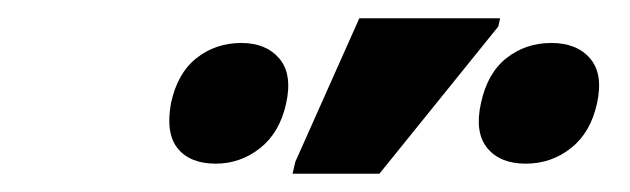

<svg xmlns="http://www.w3.org/2000/svg" viewBox="-20 -796 689 210"><path d="M300 -606 303 -619 373 -776H527L525 -767L395 -606ZM216 -617Q188 -617 174.5 -633.5Q161 -650 167 -683Q174 -716 195 -732.5Q216 -749 244 -749Q271 -749 285.5 -732Q300 -715 293 -683Q286 -651 264.5 -634Q243 -617 216 -617ZM555 -617Q527 -617 513 -634Q499 -651 506 -683Q513 -716 534 -732.5Q555 -749 583 -749Q611 -749 625.5 -732Q640 -715 633 -683Q626 -651 604.5 -634Q583 -617 555 -617Z"/></svg>

Font: Noto Sans Condensed
Style: Bold Italic
Weight: 700
Width: 3
Italic angle: -12°
Designer: Monotype Design Team
Foundry: Monotype Imaging Inc.
Version: Version 2.013; ttfautohint (v1.8.4.7-5d5b)